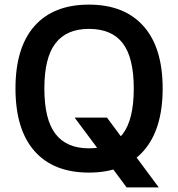

<svg xmlns="http://www.w3.org/2000/svg" viewBox="-20 -737 770 831"><path d="M303 -228H443L667 74H528ZM684 -354Q684 -177 601 -83.5Q518 10 365 10Q211 10 129 -83.5Q47 -177 47 -354Q47 -531 129 -624Q211 -717 365 -717Q518 -717 601 -624Q684 -531 684 -354ZM559 -354Q559 -487 511.5 -549.5Q464 -612 365 -612Q268 -612 220 -549.5Q172 -487 172 -354Q172 -220 220 -157.5Q268 -95 365 -95Q464 -95 511.5 -157.5Q559 -220 559 -354Z"/></svg>

Font: 42dot Sans Light
Style: Bold
Weight: 700
Version: Version 1.000